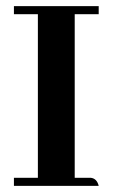

<svg xmlns="http://www.w3.org/2000/svg" viewBox="-20 -606 367 626"><path d="M301.8 0Q295.9 -24.4 275.4 -26.4H223.6V-559.6H301.8V-585.9H25.4V-559.6H103.5V-26.4H25.4V0Z"/></svg>

Font: Abhaya Libre
Style: Bold
Weight: 700
Designer: Pushpananda Ekanayake, Sol Matas, Pathum Egodawatta
Foundry: Mooniak
Version: Version 1.050 ; ttfautohint (v1.6)